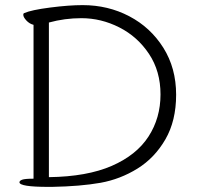

<svg xmlns="http://www.w3.org/2000/svg" viewBox="-20 -727 768 750"><path d="M56 -15Q56 -21 66.5 -25Q77 -29 111 -29V-630Q95 -634 83 -647Q71 -660 71 -669Q71 -675 75 -676Q102 -688 175.5 -697.5Q249 -707 303 -707Q402 -707 485 -663.5Q568 -620 618 -540.5Q668 -461 668 -357Q668 -255 626 -182.5Q584 -110 517 -68.5Q450 -27 373 -13Q294 1 183 3H169Q56 3 56 -15ZM607 -358Q607 -449 562 -516.5Q517 -584 446 -620Q375 -656 298 -656Q233 -656 171 -639V-35Q320 -37 416.5 -79Q513 -121 560 -193.5Q607 -266 607 -358Z"/></svg>

Font: JyunsaiKaai Light
Style: Regular
Weight: 300
Designer: Fontworks Inc.
Version: Version 0.030;April 7, 2024;FontCreator 14.0.0.2901 64-bit